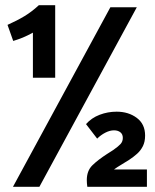

<svg xmlns="http://www.w3.org/2000/svg" viewBox="-20 -721 600 741"><path d="M30 0 406 -693H508L132 0ZM317 0Q316 -6 315.5 -13.5Q315 -21 315 -26Q315 -62 336.5 -83Q358 -104 392 -126L417 -142Q437 -156 445.5 -165.5Q454 -175 454 -189Q454 -203 444.5 -210.5Q435 -218 420 -218Q404 -218 386.5 -209Q369 -200 355 -186L312 -242Q333 -266 364.5 -278Q396 -290 430 -290Q476 -290 508 -266Q540 -242 540 -198Q540 -174 531.5 -157Q523 -140 509 -127.5Q495 -115 479 -104.5Q463 -94 447.5 -85Q432 -76 420 -67H547V0ZM107 -421V-595Q85 -583 68 -576Q51 -569 31 -563L9 -625Q47 -642 75 -659Q103 -676 130 -701H193V-421Z"/></svg>

Font: Ubuntu Sans Mono SemiBold
Style: Regular
Weight: 600
Monospace: yes
Designer: Dalton Maag Ltd
Foundry: Dalton Maag Ltd
Version: Version 1.006